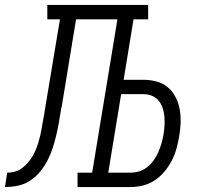

<svg xmlns="http://www.w3.org/2000/svg" viewBox="-76 -755 846 775"><path d="M-56 0 -47 -58Q-32 -58 -17 -62Q-2 -66 11 -75Q24 -84 35 -96.5Q46 -109 54 -122Q62 -135 68 -149.5Q74 -164 78.5 -178.5Q83 -193 86.5 -208Q90 -223 92.5 -238Q95 -253 97.5 -267.5Q100 -282 103 -297Q103 -301 104 -304.5Q105 -308 105 -311L107 -321Q107 -324 107.5 -327.5Q108 -331 109 -335L166 -677H115V-735H522V-677H463L423 -433H502Q530 -433 556 -426Q582 -419 601.5 -402.5Q621 -386 633 -362.5Q645 -339 649.5 -312.5Q654 -286 653 -258.5Q652 -231 647 -203Q643 -179 636 -154Q629 -129 617 -106Q605 -83 587.5 -62Q570 -41 547.5 -26.5Q525 -12 500 -6Q475 0 450 0H237V-58H296L398 -677H231L173 -324Q173 -324 172.5 -323.5Q172 -323 172 -322V-320Q172 -319 172 -318.5Q172 -318 171 -317Q167 -291 162.5 -265Q158 -239 152 -213Q146 -187 138 -161.5Q130 -136 117.5 -111Q105 -86 87.5 -64Q70 -42 46.5 -26.5Q23 -11 -3.5 -5.5Q-30 0 -56 0ZM361 -58H450Q468 -58 486 -63.5Q504 -69 519 -81Q534 -93 545 -109Q556 -125 563.5 -142Q571 -159 576 -177Q581 -195 584 -212Q587 -230 588 -248.5Q589 -267 587.5 -285Q586 -303 580.5 -319.5Q575 -336 564 -349Q553 -362 537 -368.5Q521 -375 502 -375H413Z"/></svg>

Font: Iosevka Etoile Light Oblique
Style: Regular
Weight: 300
Italic angle: -9°
Designer: Belleve Invis
Foundry: Belleve Invis
Version: Version 15.5.2; ttfautohint (v1.8.4)